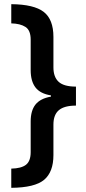

<svg xmlns="http://www.w3.org/2000/svg" viewBox="-20 -738 411 920"><path d="M34 70Q82 69 104.5 51.5Q127 34 127 -9V-156Q127 -208 150 -237Q173 -266 224 -275V-281Q173 -289 150 -319Q127 -349 127 -402V-548Q127 -593 102 -609Q77 -625 34 -626V-718Q143 -717 189.5 -681Q236 -645 236 -561V-415Q236 -369 261 -346Q286 -323 344 -323V-232Q288 -232 262 -210Q236 -188 236 -141V5Q236 86 191.5 123.5Q147 161 34 162Z"/></svg>

Font: Noto Sans Ethiopic Condensed SemiBold
Style: Regular
Weight: 600
Width: 3
Designer: Monotype Design Team
Foundry: Monotype Imaging Inc.
Version: Version 2.102; ttfautohint (v1.8.4.7-5d5b)